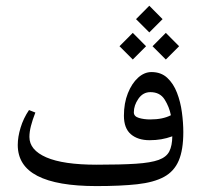

<svg xmlns="http://www.w3.org/2000/svg" viewBox="-20 -611 683 652"><path d="M487 -591.5 441.9 -546 487 -500.9 532.1 -546ZM543.1 -499.4 498 -454 543.1 -408.9 588.2 -454ZM430.9 -499.4 385.8 -454 430.9 -408.9 476 -454ZM308.4 -51.7Q194.7 -51.7 137.3 -76.6Q79.9 -101.6 79.9 -145.9Q79.9 -163.2 85.1 -183.4Q90.2 -203.5 100.1 -228.8L78.5 -237.3Q59.4 -209 49.9 -177.5Q40.3 -145.9 40.3 -118.8Q40.3 -48 107.3 -13.6Q174.2 20.9 307.3 20.9Q389.4 20.9 445.9 14.7Q502.4 8.4 536.9 -10.3Q571.3 -29 586.9 -65.5Q602.5 -101.9 602.5 -162.4Q602.5 -194.4 597.7 -229.7Q593 -265.1 581 -296.1Q569.1 -327.1 548 -346.7Q527 -366.3 494.3 -366.3Q470.1 -366.3 448.8 -347.1Q427.6 -327.8 414.2 -294.3Q400.8 -260.7 400.8 -218.2Q400.8 -175.3 424.5 -155.1Q448.1 -134.9 488.1 -134.9Q509.4 -134.9 527.7 -138.1Q546 -141.2 565.1 -148.1Q564.7 -116.2 555 -97Q545.3 -77.7 518.7 -68Q492.1 -58.3 441.5 -55Q390.9 -51.7 308.4 -51.7ZM434.5 -229.6Q434.5 -253.4 450.1 -275.8Q465.7 -298.1 490.6 -298.1Q523.3 -298.1 539.1 -273Q554.8 -247.9 560.3 -219.7Q546.8 -212.7 529.2 -209Q511.6 -205.4 489.9 -205.4Q469 -205.4 451.8 -210.5Q434.5 -215.6 434.5 -229.6Z"/></svg>

Font: Parastoo
Style: Regular
Weight: 400
Foundry: Saber Rastikerdar (saber.rastikerdar@gmail.com)
Version: Version 3.000